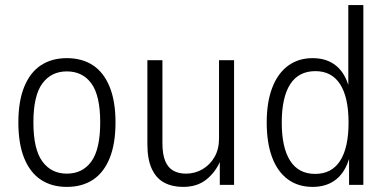

<svg xmlns="http://www.w3.org/2000/svg" viewBox="-20 -725 1522 753"><path d="M242 8Q183 8 140.5 -20Q98 -48 75 -104.5Q52 -161 52 -245Q52 -328 75 -384.5Q98 -441 140.5 -469Q183 -497 242 -497Q302 -497 344.5 -469Q387 -441 410 -384.5Q433 -328 433 -245Q433 -161 410 -104.5Q387 -48 344.5 -20Q302 8 242 8ZM242 -44Q304 -44 338.5 -92Q373 -140 373 -245Q373 -350 338.5 -397.5Q304 -445 242 -445Q181 -445 146 -397.5Q111 -350 111 -245Q111 -140 146 -92Q181 -44 242 -44Z M698 8Q656 8 624.5 -8.5Q593 -25 575.5 -62.5Q558 -100 558 -159V-489H617V-164Q617 -120 628 -93.5Q639 -67 660 -55.5Q681 -44 709 -44Q745 -44 774.5 -61.5Q804 -79 821.5 -109.5Q839 -140 839 -182V-489H898V0H842V-94H844Q826 -51 790 -21.5Q754 8 698 8Z M1206 8Q1149 8 1108.5 -22Q1068 -52 1047 -108.5Q1026 -165 1026 -245Q1026 -324 1047.5 -380.5Q1069 -437 1109.5 -467Q1150 -497 1206 -497Q1262 -497 1298.5 -467Q1335 -437 1350 -378H1346V-705H1405V0H1349V-112H1352Q1336 -52 1299 -22Q1262 8 1206 8ZM1216 -43Q1281 -43 1314 -94.5Q1347 -146 1347 -244Q1347 -343 1314 -394.5Q1281 -446 1217 -446Q1151 -446 1118 -394.5Q1085 -343 1085 -244Q1085 -146 1118 -94.5Q1151 -43 1216 -43Z"/></svg>

Font: Nunito Sans 10pt Condensed Light
Style: Regular
Weight: 300
Width: 3
Designer: Vernon Adams
Foundry: Vernon Adams
Version: Version 3.101;gftools[0.9.27]